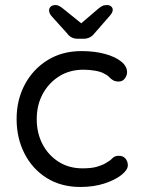

<svg xmlns="http://www.w3.org/2000/svg" viewBox="-20 -733 559 763"><path d="M304 -530Q355 -530 396 -519Q437 -508 461 -489Q485 -470 485 -446Q485 -433 476 -421Q467 -409 452 -409Q438 -409 429.5 -414Q421 -419 413.5 -427Q406 -435 393 -441Q381 -448 358 -452Q335 -456 312 -456Q257 -456 215.5 -430Q174 -404 150 -360Q126 -316 126 -260Q126 -204 149 -160Q172 -116 213 -90Q254 -64 308 -64Q343 -64 364 -70Q385 -76 399 -84Q417 -94 426.5 -104Q436 -114 452 -114Q469 -114 478.5 -103Q488 -92 488 -76Q488 -58 463 -38Q438 -18 395.5 -4Q353 10 299 10Q223 10 166 -25.5Q109 -61 77.5 -122.5Q46 -184 46 -260Q46 -336 78.5 -397Q111 -458 169 -494Q227 -530 304 -530ZM289 -579Q262 -579 247 -600L184 -670Q175 -681 175 -692Q175 -701 182 -707Q189 -713 202 -713Q214 -713 234 -696L312 -633L293 -632L369 -697Q378 -705 386 -709Q394 -713 406 -713Q415 -713 421.5 -707.5Q428 -702 428 -694Q428 -689 425.5 -683.5Q423 -678 417 -671L355 -600Q339 -579 312 -579Z"/></svg>

Font: Quicksand Light Medium
Style: Regular
Weight: 500
Version: Version 3.006